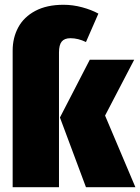

<svg xmlns="http://www.w3.org/2000/svg" viewBox="-20 -784 587 804"><path d="M227 -564V0H33V-572Q33 -626 56.5 -669.5Q80 -713 128 -738.5Q176 -764 246 -764Q285 -764 324 -753.5Q363 -743 392 -727L340 -608Q307 -624 275 -624Q250 -624 238.5 -610Q227 -596 227 -564ZM420 -300 547 0H340L231 -292L356 -534H542Z"/></svg>

Font: Fira Sans Condensed Black
Style: Regular
Weight: 900
Width: 3
Designer: Carrois Corporate & Edenspiekermann AG
Foundry: Carrois Corporate GbR & Edenspiekermann AG
Version: Version 4.203